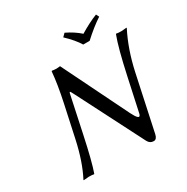

<svg xmlns="http://www.w3.org/2000/svg" viewBox="-181 -961 1100 1128"><g transform="rotate(-30 368.5 -397.0)"><path d="M467.3 -689Q440.9 -732.9 386.7 -784.2L406.7 -804.2Q460.9 -778.3 500 -743.2Q564.9 -782.7 620.1 -804.2L630.4 -784.2Q573.2 -746.6 510.7 -689ZM195.8 -444.8Q221.2 -563 228 -645L230.5 -647.9Q247.1 -645 261.2 -645Q261.2 -645 285.6 -647L503.9 -203.1Q535.6 -139.2 546.9 -164.6Q549.3 -169.4 550.8 -178.2L597.7 -395Q635.7 -571.3 664.1 -645L666.5 -647.9Q676.8 -645 701.2 -645L736.8 -647.9L737.3 -645Q680.7 -534.7 650.4 -395L570.3 -21Q563.5 9.8 543 9.8Q517.6 9.8 504.9 -14.2L279.8 -455.1Q277.8 -459 274.4 -465.3Q265.6 -482.9 262.7 -486.1Q259.8 -489.3 257.8 -485.6Q255.9 -481.9 252.4 -463.9Q249.5 -448.7 247.1 -439L202.6 -230Q168 -67.4 144 0L141.6 2.9Q131.3 0 106.9 0L71.3 2.9L70.8 0Q120.1 -94.2 149.4 -230Z"/></g></svg>

Font: Linux Biolinum O
Style: Italic
Weight: 400
Italic angle: -12°
Designer: Philipp H. Poll
Foundry: Philipp H. Poll
Version: Version 1.1.3